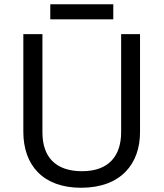

<svg xmlns="http://www.w3.org/2000/svg" viewBox="-20 -875 771 905"><path d="M514 -855H217V-784H514ZM640 -252V-714H551V-252C551 -144 496 -68 367 -68C242 -68 180 -135 180 -251V-714H90V-254C90 -95 184 10 362 10C551 10 640 -104 640 -252Z"/></svg>

Font: Noto Sans Newa
Style: Regular
Weight: 400
Designer: Monotype Design Team
Foundry: Monotype Imaging Inc.
Version: Version 2.007